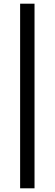

<svg xmlns="http://www.w3.org/2000/svg" viewBox="-20 -770 296 1040"><path d="M89 250H167V-750H89Z"/></svg>

Font: Source Sans Pro Semibold
Style: Regular
Weight: 600
Designer: Paul D. Hunt
Foundry: Adobe Systems Incorporated
Version: Version 3.006;hotconv 1.0.111;makeotfexe 2.5.65597